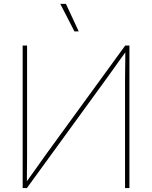

<svg xmlns="http://www.w3.org/2000/svg" viewBox="-20 -960 777 980"><path d="M640.6 0H618.2V-551.3Q618.2 -576.7 618.7 -602.1Q619.1 -627.4 619.4 -652.8Q619.6 -678.2 619.6 -703.6H627.4Q608.9 -678.2 590.8 -652.8Q572.8 -627.4 554.7 -602.1Q536.6 -576.7 518.1 -551.3L117.2 0H95.7V-727.5H118.2V-175.3Q118.2 -149.9 117.9 -124.5Q117.7 -99.1 117.4 -74Q117.2 -48.8 117.2 -23.4H108.9Q127.4 -48.8 145.3 -74Q163.1 -99.1 181.2 -124.5Q199.2 -149.9 217.3 -175.3L619.1 -727.5H640.6ZM359.9 -799.8 287.6 -940.4H316.4L381.8 -799.8Z"/></svg>

Font: Inter 24pt Thin
Style: Regular
Weight: 250
Designer: Rasmus Andersson
Foundry: rsms
Version: Version 4.001;git-66647c0bb